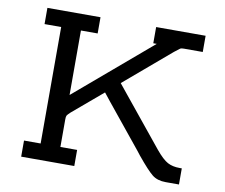

<svg xmlns="http://www.w3.org/2000/svg" viewBox="-77 -789 1033 883"><g transform="rotate(10 439.5 -347.5)"><path d="M75.2 0V-75.2H152.8V-619.1H75.2V-694.8H323.2V-619.1H245.1V-317.9L599.1 -619.1H583V-694.8H814V-619.1H726.1Q713.9 -619.1 709.5 -616.5Q705.1 -613.8 683.1 -596.2L467.8 -413.1V-412.1L497.1 -376L689 -140.1Q722.2 -100.1 745.6 -87.6Q769 -75.2 801.8 -75.2H812V0H750Q710.9 0 686.5 -19.5Q662.1 -39.1 612.8 -99.1Q603 -112.3 597.2 -119.1L434.1 -319.8Q424.3 -332 403.8 -357.9L263.2 -238.8Q250 -226.6 247.6 -221.7Q245.1 -216.8 245.1 -204.1V-75.2H323.2V0Z"/></g></svg>

Font: CMU Concrete
Style: Bold
Weight: 700
Version: Version 0.7.0